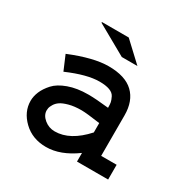

<svg xmlns="http://www.w3.org/2000/svg" viewBox="-148 -758 883 903"><g transform="rotate(30 293.0 -306.5)"><path d="M463.9 -299.8V-80.1H547.9V0H378.9V-46.9Q295.9 13.7 217.8 13.7Q143.6 13.7 95.2 -32.7Q46.9 -79.1 46.9 -138.7Q46.9 -163.1 57.6 -189Q68.4 -214.8 91.8 -240.7Q115.2 -266.6 161.1 -283.2Q207 -299.8 267.6 -299.8Q308.6 -299.8 378.9 -292Q378.9 -310.5 377 -320.8Q375 -331.1 367.2 -347.2Q359.4 -363.3 338.4 -371.1Q317.4 -378.9 283.2 -378.9Q215.8 -378.9 112.3 -334L79.1 -412.1Q203.1 -462.9 284.2 -462.9Q375 -462.9 419.4 -420.4Q463.9 -377.9 463.9 -299.8ZM378.9 -158.2V-209Q303.7 -219.7 277.3 -219.7Q238.3 -219.7 210 -211.9Q181.6 -204.1 167.5 -194.3Q153.3 -184.6 145.5 -171.4Q137.7 -158.2 136.2 -150.9Q134.8 -143.6 134.8 -137.7Q134.8 -111.3 159.7 -90.8Q184.6 -70.3 216.8 -70.3Q299.8 -70.3 378.9 -158.2ZM152.3 -623V-627H297.9L400.4 -531.2H315.4Z"/></g></svg>

Font: Thabit-Bold
Style: Bold
Weight: 700
Designer: Regenerated by Nadim Shaikli
Foundry: MAK Alagha
Version: 0.01